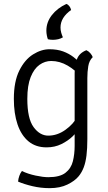

<svg xmlns="http://www.w3.org/2000/svg" viewBox="-20 -758 563 998"><path d="M462 -461Q443.5 -443 438.8 -413.8Q434 -384.5 434 -352V-35Q434 14.5 429.5 50.5Q425 86.5 415 112.5Q405 138.5 389 158Q369 182.5 330.5 201.2Q292 220 238 220Q192.5 220 149 209.8Q105.5 199.5 74 186Q75 171.5 80.5 156Q86 140.5 94 131Q125 146 164.5 154.5Q204 163 231 163Q291 163 320.2 140.2Q349.5 117.5 358.8 80.2Q368 43 368 0V-377Q368 -416 379.5 -449Q391 -482 429 -497Q440.5 -492 449.5 -481.5Q458.5 -471 462 -461ZM52 -244Q52 -334.5 80.5 -391.5Q109 -448.5 151.8 -475.2Q194.5 -502 237 -502Q277.5 -502 308 -490.8Q338.5 -479.5 362 -461.5Q385.5 -443.5 405 -423L398 -360Q373.5 -392.5 332 -416.8Q290.5 -441 246 -441Q213.5 -441 185.2 -421Q157 -401 139.5 -357.5Q122 -314 122 -244Q122 -142 154.5 -97.5Q187 -53 231 -53Q277.5 -53 319.5 -82.8Q361.5 -112.5 383 -153L394 -92Q382 -73 357.8 -49.5Q333.5 -26 299 -9Q264.5 8 222 8Q166 8 128.2 -23.2Q90.5 -54.5 71.2 -111.2Q52 -168 52 -244ZM229 -554Q226 -561 223.5 -573.8Q221 -586.5 221 -598.5Q221 -642.5 249.2 -679Q277.5 -715.5 325 -737.5Q334 -734.5 340.8 -725.5Q347.5 -716.5 349.5 -706Q294.5 -667 294.5 -615Q294.5 -602 298.2 -588.2Q302 -574.5 307 -564Q296.5 -557.5 282.8 -554.2Q269 -551 255 -551Q241 -551 229 -554Z"/></svg>

Font: Signika Negative Light Light
Style: Regular
Weight: 300
Version: Version 2.001